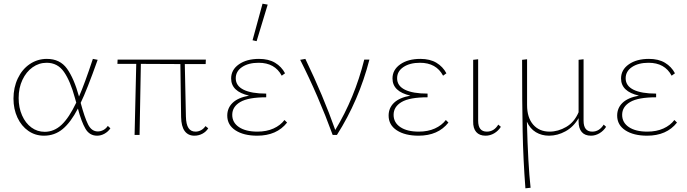

<svg xmlns="http://www.w3.org/2000/svg" viewBox="-20 -731 3719 1040"><path d="M578 -36Q566 -18 546.5 -7Q527 4 506 4Q465 4 443 -33.5Q421 -71 402 -143Q363 -68 319.5 -32Q276 4 218 4Q171 4 133.5 -22Q96 -48 74.5 -94Q53 -140 53 -197Q53 -257 76.5 -306.5Q100 -356 141.5 -384Q183 -412 234 -412Q305 -412 343 -359Q381 -306 408 -208Q438 -276 483 -412L509 -407Q450 -241 417 -174Q438 -95 457 -57Q476 -19 510 -19Q525 -19 539.5 -26.5Q554 -34 564 -49ZM393 -175 386 -200Q361 -292 326.5 -341.5Q292 -391 233 -391Q191 -391 156.5 -366.5Q122 -342 101.5 -298.5Q81 -255 81 -200Q81 -148 99.5 -106Q118 -64 150 -40.5Q182 -17 222 -17Q273 -17 313.5 -55Q354 -93 393 -175Z M1108 -36Q1096 -17 1076 -6.5Q1056 4 1033 4Q999 4 980.5 -21Q962 -46 961 -97L957 -384L743 -385L736 0H709L718 -385H616L617 -408H1095L1094 -384H981L987 -100Q988 -57 1001 -37.5Q1014 -18 1039 -18Q1054 -18 1068.5 -25.5Q1083 -33 1093 -48Z M1535 -67Q1479 4 1373 4Q1300 4 1255.5 -25Q1211 -54 1211 -105Q1211 -146 1240 -174Q1269 -202 1329 -213Q1232 -235 1232 -306Q1232 -353 1274 -382.5Q1316 -412 1383 -412Q1435 -412 1470 -391Q1505 -370 1524 -334L1506 -321Q1469 -391 1381 -391Q1326 -391 1291.5 -368Q1257 -345 1257 -307Q1257 -266 1299.5 -245Q1342 -224 1422 -224V-204Q1325 -204 1281.5 -178.5Q1238 -153 1238 -109Q1238 -67 1274.5 -42.5Q1311 -18 1374 -18Q1424 -18 1461.5 -35Q1499 -52 1521 -81ZM1348 -513 1402 -711 1430 -706 1370 -508Z M1981 -408Q1924 -187 1805 0H1782Q1705 -211 1606 -407L1634 -412Q1731 -211 1796 -27Q1901 -200 1953 -408Z M2409 -67Q2353 4 2247 4Q2174 4 2129.5 -25Q2085 -54 2085 -105Q2085 -146 2114 -174Q2143 -202 2203 -213Q2106 -235 2106 -306Q2106 -353 2148 -382.5Q2190 -412 2257 -412Q2309 -412 2344 -391Q2379 -370 2398 -334L2380 -321Q2343 -391 2255 -391Q2200 -391 2165.5 -368Q2131 -345 2131 -307Q2131 -266 2173.5 -245Q2216 -224 2296 -224V-204Q2199 -204 2155.5 -178.5Q2112 -153 2112 -109Q2112 -67 2148.5 -42.5Q2185 -18 2248 -18Q2298 -18 2335.5 -35Q2373 -52 2395 -81Z M2543 -74V-407L2570 -410V-77Q2570 -18 2617 -18Q2656 -18 2679 -56L2693 -44Q2679 -22 2657 -9Q2635 4 2610 4Q2577 4 2559.5 -16Q2542 -36 2543 -74Z M3263 -44Q3249 -22 3227 -9Q3205 4 3181 4Q3148 4 3131 -16Q3114 -36 3114 -74V-91Q3087 -44 3043.5 -20Q3000 4 2954 4Q2914 4 2882.5 -15Q2851 -34 2834 -72Q2840 160 2854 286L2826 289Q2814 134 2811 -20.5Q2808 -175 2808 -407L2835 -410V-162Q2835 -94 2868 -56Q2901 -18 2957 -18Q3003 -18 3047 -43.5Q3091 -69 3114 -123V-407L3141 -410V-77Q3141 -18 3188 -18Q3226 -18 3250 -56Z M3647 -67Q3591 4 3485 4Q3412 4 3367.5 -25Q3323 -54 3323 -105Q3323 -146 3352 -174Q3381 -202 3441 -213Q3344 -235 3344 -306Q3344 -353 3386 -382.5Q3428 -412 3495 -412Q3547 -412 3582 -391Q3617 -370 3636 -334L3618 -321Q3581 -391 3493 -391Q3438 -391 3403.5 -368Q3369 -345 3369 -307Q3369 -266 3411.5 -245Q3454 -224 3534 -224V-204Q3437 -204 3393.5 -178.5Q3350 -153 3350 -109Q3350 -67 3386.5 -42.5Q3423 -18 3486 -18Q3536 -18 3573.5 -35Q3611 -52 3633 -81Z"/></svg>

Font: Ysabeau Extralight
Style: Regular
Weight: 200
Designer: Christian Thalmann (Catharsis Fonts)
Version: Version 0.003